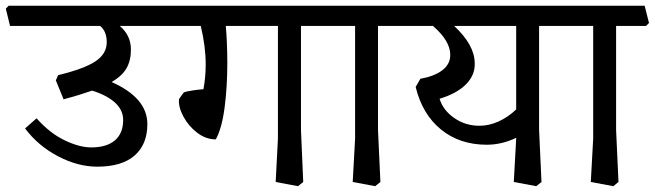

<svg xmlns="http://www.w3.org/2000/svg" viewBox="-50 -619 2274 667"><path d="M366.2 -528.8Q405.3 -495.6 404.8 -445.8Q404.8 -408.7 389.4 -381.8Q374 -355 337.9 -334Q461.9 -278.8 461.9 -188Q461.9 -117.2 417.5 -78.6Q373 -40 288.1 -40Q220.2 -40 151.1 -76.4Q82 -112.8 37.1 -172.9L77.1 -208Q123 -156.2 174.6 -131.6Q226.1 -106.9 267.1 -106.9Q320.3 -106.9 349.1 -131.3Q377.9 -155.8 377.9 -202.1Q377.9 -236.3 349.9 -262.2Q321.8 -288.1 270 -304.2Q224.1 -288.1 170.9 -273.9L144 -339.8L151.9 -357.9Q242.7 -379.9 281.7 -406Q320.8 -432.1 320.8 -472.2Q320.8 -510.3 297.9 -528.8H-15.1L-29.8 -588.9L-20 -599.1H533.2L547.9 -539.1L538.1 -528.8Z M995.6 -167 1003.4 13.2 985.4 27.8 907.7 13.2 915.5 -137.2V-528.8H734.4Q739.3 -475.6 739.7 -400.9Q739.7 -316.9 730.2 -244.9Q720.7 -172.9 699.7 -134.8Q665.5 -134.8 635.5 -157.5Q605.5 -180.2 587.4 -213.6Q569.3 -247.1 571.8 -274.9L588.4 -297.9Q598.1 -301.8 619.9 -304.9Q641.6 -308.1 656.7 -309.1Q664.6 -351.1 664.6 -395Q664.6 -457 647.5 -528.8H502.4L487.8 -588.9L497.6 -599.1H1094.7L1109.4 -539.1L1099.6 -528.8H995.6Z M1263.2 -167 1271.5 13.2 1253.4 27.8 1175.3 13.2 1183.6 -137.2V-528.8H1084.5L1069.3 -588.9L1079.6 -599.1H1362.3L1377.4 -539.1L1367.2 -528.8H1263.2Z M1822.8 -167 1831.1 13.2 1813 27.8 1734.9 13.2 1743.2 -137.2V-140.1Q1692.4 -116.2 1641.1 -116.2Q1546.9 -116.2 1481.9 -169.2Q1417 -222.2 1394 -316.9L1410.2 -345.2Q1459 -354 1486.6 -375Q1514.2 -396 1514.2 -428.2Q1514.2 -477.1 1454.1 -528.8H1341.8L1327.1 -588.9L1336.9 -599.1H1921.9L1937 -539.1L1926.8 -528.8H1822.8ZM1527.8 -528.8Q1598.6 -462.9 1599.1 -399.9Q1601.1 -359.9 1570.1 -327.4Q1539.1 -294.9 1477.1 -275.9Q1489.3 -235.8 1528.1 -209Q1566.9 -182.1 1615.7 -182.1Q1648.9 -182.1 1681.9 -197Q1714.8 -211.9 1743.2 -238.8V-528.8Z M2090.3 -167 2098.6 13.2 2080.6 27.8 2002.4 13.2 2010.7 -137.2V-528.8H1911.6L1896.5 -588.9L1906.7 -599.1H2189.5L2204.6 -539.1L2194.3 -528.8H2090.3Z"/></svg>

Font: Sura
Style: Regular
Weight: 400
Designer: Carolina Giovagnoli
Foundry: Huerta Tipografica
Version: Version 1.003;PS 001.002;hotconv 1.0.70;makeotf.lib2.5.58329